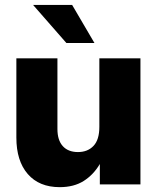

<svg xmlns="http://www.w3.org/2000/svg" viewBox="-20 -754 641 785"><path d="M224.1 11.2Q140.1 11.2 93.5 -42.5Q46.9 -96.2 46.9 -191.4V-515.6H214.8V-226.6Q214.8 -180.7 236.8 -156.5Q258.8 -132.3 298.8 -132.3Q338.4 -132.3 362.3 -157.5Q386.2 -182.6 386.2 -235.4V-515.6H554.2V0H388.2V-83.5Q362.3 -39.6 322.3 -14.2Q282.2 11.2 224.1 11.2ZM251.5 -578.1 115.2 -733.9H274.9L366.2 -578.1Z"/></svg>

Font: Inter Display ExtraBold
Style: Regular
Weight: 800
Designer: Rasmus Andersson
Foundry: rsms
Version: Version 4.000;git-a52131595